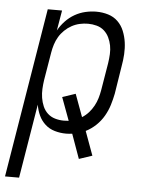

<svg xmlns="http://www.w3.org/2000/svg" viewBox="-78 -571 631 829"><g transform="rotate(5 237.5 -156.5)"><path d="M-25 215 96 -520H158L143 -432Q155 -454 173 -473Q191 -492 213 -504.5Q235 -517 259 -522.5Q283 -528 306 -528Q333 -528 357.5 -520.5Q382 -513 399.5 -496Q417 -479 426.5 -455.5Q436 -432 439.5 -407Q443 -382 441.5 -355.5Q440 -329 435 -302L416 -182Q411 -157 403.5 -132.5Q396 -108 382.5 -84.5Q369 -61 349 -42Q329 -23 305 -11L343 93L286 112L248 6Q241 7 234.5 7.5Q228 8 221 8Q196 8 172 1Q148 -6 130.5 -22Q113 -38 103 -59.5Q93 -81 89 -106L36 215ZM207 -47Q212 -47 217 -47.5Q222 -48 228 -48L191 -148L248 -167L284 -69Q300 -79 312.5 -93Q325 -107 334 -123.5Q343 -140 348 -157Q353 -174 356 -191L376 -311Q379 -331 380 -350.5Q381 -370 377.5 -388Q374 -406 366 -422.5Q358 -439 344.5 -451Q331 -463 312.5 -468Q294 -473 275 -473Q257 -473 239 -469Q221 -465 204.5 -456Q188 -447 174 -433.5Q160 -420 150.5 -404Q141 -388 135.5 -370.5Q130 -353 127 -335L107 -215Q104 -195 103 -175.5Q102 -156 105 -137Q108 -118 115.5 -100.5Q123 -83 136.5 -70.5Q150 -58 168.5 -52.5Q187 -47 207 -47Z"/></g></svg>

Font: Iosevka SS04 Light Oblique
Style: Regular
Weight: 300
Italic angle: -9°
Monospace: yes
Designer: Belleve Invis
Foundry: Belleve Invis
Version: Version 19.0.0; ttfautohint (v1.8.4)